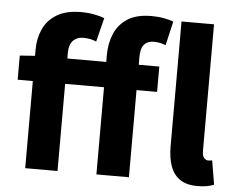

<svg xmlns="http://www.w3.org/2000/svg" viewBox="-56 -879 1177 959"><g transform="rotate(5 533.0 -399.0)"><path d="M103 0V-593Q103 -651 124.5 -698Q146 -745 192.5 -773Q239 -801 314 -801Q350 -801 380.5 -795Q411 -789 431 -781L401 -661Q387 -667 371.5 -670.5Q356 -674 334 -674Q304 -674 284.5 -654Q265 -634 265 -593V0ZM460 0V-598Q460 -657 480.5 -705.5Q501 -754 546 -783Q591 -812 665 -812Q701 -812 729 -806.5Q757 -801 776 -794L748 -673Q719 -685 688 -685Q657 -685 640 -666Q623 -647 623 -602V0ZM27 -437V-558L113 -564H726V-437ZM967 14Q912 14 879 -9Q846 -32 831.5 -74Q817 -116 817 -171V-798H980V-165Q980 -138 989.5 -128Q999 -118 1009 -118Q1014 -118 1018.5 -118.5Q1023 -119 1030 -120L1050 0Q1036 6 1016 10Q996 14 967 14Z"/></g></svg>

Font: Noto Sans JP ExtraBold
Style: Regular
Weight: 800
Designer: Ryoko NISHIZUKA  (kana, bopomofo & ideographs); Paul D. Hunt (Latin, Greek & Cyrillic); Sandoll Communications , Soo-you
Foundry: Adobe
Version: Version 2.004-H2;hotconv 1.0.118;makeotfexe 2.5.65603